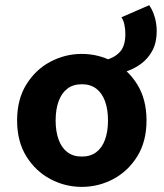

<svg xmlns="http://www.w3.org/2000/svg" viewBox="-20 -719 640 751"><path d="M463.4 -436.1 393.6 -484.3Q427.9 -493.1 449.1 -516.1Q470.3 -539 470.3 -586.1Q470.3 -605.4 466.5 -623.1Q462.7 -640.8 454.7 -651.3L563.4 -698.6Q576.4 -681 584.7 -653.8Q593 -626.6 593 -596.4Q593 -553.2 576.1 -521.2Q559.1 -489.2 530 -468.2Q500.9 -447.2 463.4 -436.1ZM300 12Q234.5 12 176.8 -18.7Q119 -49.5 83 -107.5Q46.9 -165.6 46.9 -247.9Q46.9 -330.4 83 -388.5Q119 -446.7 176.8 -477.4Q234.5 -508.1 300 -508.1Q365.5 -508.1 423.2 -477.4Q481 -446.7 517 -388.5Q553.1 -330.4 553.1 -247.9Q553.1 -165.6 517 -107.5Q481 -49.5 423.2 -18.7Q365.5 12 300 12ZM300 -106.6Q333.9 -106.6 356.7 -123.9Q379.4 -141.2 390.9 -173.1Q402.4 -205 402.4 -247.9Q402.4 -290.8 390.9 -322.8Q379.4 -354.7 356.7 -372.1Q333.9 -389.5 300 -389.5Q266.1 -389.5 243.4 -372.1Q220.7 -354.7 209.2 -322.8Q197.6 -290.8 197.6 -247.9Q197.6 -205 209.2 -173.1Q220.7 -141.2 243.4 -123.9Q266.1 -106.6 300 -106.6Z"/></svg>

Font: Source Code Pro ExtraLight
Style: Regular
Weight: 200
Monospace: yes
Designer: Paul D. Hunt, Teo Tuominen
Foundry: Adobe
Version: Version 1.026;hotconv 1.1.0;makeotfexe 2.6.0